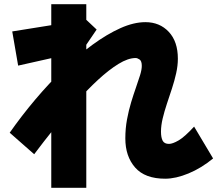

<svg xmlns="http://www.w3.org/2000/svg" viewBox="-20 -820 1040 910"><path d="M763 27Q667 27 620.5 -26Q574 -79 574 -164Q574 -211 582 -254Q590 -297 601.5 -335Q613 -373 624.5 -405.5Q636 -438 644 -464Q652 -490 652 -508Q652 -531 641.5 -538Q631 -545 623 -545Q587 -545 541.5 -517Q496 -489 445 -442Q394 -395 341.5 -335.5Q289 -276 238 -212.5Q187 -149 142 -89L26 -191Q82 -271 147 -348Q212 -425 281 -491.5Q350 -558 418.5 -608Q487 -658 550.5 -686.5Q614 -715 669 -715Q737 -715 780 -669Q823 -623 823 -542Q823 -509 815 -473Q807 -437 795 -400.5Q783 -364 771 -328Q759 -292 751 -258.5Q743 -225 743 -196Q743 -168 751 -153Q759 -138 781 -138Q798 -138 826.5 -154.5Q855 -171 900 -220L990 -69Q934 -23 873.5 2Q813 27 763 27ZM223 70V-800H389V70ZM66 -509 38 -671 388 -727 438 -680 383 -599 369 -577Z"/></svg>

Font: Murecho Thin Black
Style: Regular
Weight: 900
Version: Version 1.010